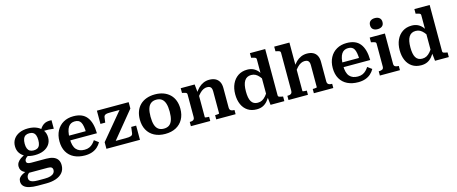

<svg xmlns="http://www.w3.org/2000/svg" viewBox="-52 -1583 6265 2633"><g transform="rotate(-15 3080.5 -267.0)"><path d="M651 -453Q609 -458 578 -460Q547 -462 523.5 -460Q500 -458 481 -452L462 -450Q476 -484 494 -508.5Q512 -533 534.5 -549Q557 -565 585.5 -571Q614 -577 651 -574ZM309 -170Q238 -170 185 -193Q132 -216 103 -258Q74 -300 74 -358Q74 -416 103.5 -459Q133 -502 186 -525.5Q239 -549 309 -549Q379 -549 432.5 -525.5Q486 -502 515.5 -459Q545 -416 545 -358Q545 -300 515.5 -258Q486 -216 433 -193Q380 -170 309 -170ZM309 -237Q342 -237 363.5 -249.5Q385 -262 395.5 -289Q406 -316 406 -357Q406 -399 395.5 -426.5Q385 -454 363.5 -467Q342 -480 309 -480Q277 -480 255.5 -467Q234 -454 223 -426.5Q212 -399 212 -357Q212 -316 223 -289Q234 -262 255.5 -249.5Q277 -237 309 -237ZM238 245Q170 245 120 233.5Q70 222 43 195.5Q16 169 16 128Q16 98 31 77Q46 56 77.5 38.5Q109 21 160 5L192 26Q169 40 155.5 53.5Q142 67 137 81.5Q132 96 132 112Q132 133 144.5 147Q157 161 184.5 168.5Q212 176 258 176H355Q404 176 436 166Q468 156 484.5 137Q501 118 501 91Q501 68 486 55.5Q471 43 434 43H165L169 35Q130 26 103 11.5Q76 -3 63 -25.5Q50 -48 50 -77Q50 -108 66.5 -133.5Q83 -159 113.5 -180Q144 -201 187 -218L227 -197Q206 -184 192 -172Q178 -160 171 -148.5Q164 -137 164 -123Q164 -102 180 -92.5Q196 -83 230 -83H443Q502 -83 542.5 -68Q583 -53 604.5 -22Q626 9 626 57Q626 120 591 162Q556 204 496 224.5Q436 245 360 245Z M827 -265Q827 -211 837.5 -172.5Q848 -134 869 -110.5Q890 -87 919.5 -76Q949 -65 986 -65Q1026 -65 1054.5 -78Q1083 -91 1104 -112.5Q1125 -134 1141 -159L1202 -114Q1181 -76 1149 -47.5Q1117 -19 1072.5 -3.5Q1028 12 971 12Q884 12 818.5 -20Q753 -52 717 -114.5Q681 -177 681 -266Q681 -351 715 -415Q749 -479 810.5 -514Q872 -549 953 -549Q1017 -549 1064 -530Q1111 -511 1142 -472Q1173 -433 1189 -375Q1205 -317 1206 -240H792V-307H1090L1066 -281Q1065 -337 1058 -375Q1051 -413 1038 -435Q1025 -457 1004.5 -466.5Q984 -476 954 -476Q925 -476 901.5 -464.5Q878 -453 861.5 -428Q845 -403 836 -363Q827 -323 827 -265Z M1414 -55 1402 -72H1567Q1594 -72 1613 -74Q1632 -76 1644.5 -80.5Q1657 -85 1663.5 -93.5Q1670 -102 1672 -116L1683 -202H1753V0H1277V-94L1601 -483L1640 -468H1468Q1441 -468 1422 -466.5Q1403 -465 1391 -460Q1379 -455 1372.5 -447Q1366 -439 1364 -425L1354 -351H1286V-539H1737V-449Z M2399 -269Q2399 -183 2364 -120Q2329 -57 2264.5 -22.5Q2200 12 2111 12Q2022 12 1957 -22.5Q1892 -57 1857.5 -120Q1823 -183 1823 -269Q1823 -333 1842.5 -385Q1862 -437 1899.5 -473.5Q1937 -510 1990.5 -529.5Q2044 -549 2111 -549Q2178 -549 2231 -529.5Q2284 -510 2322 -473.5Q2360 -437 2379.5 -385Q2399 -333 2399 -269ZM1975 -269Q1975 -198 1989.5 -152.5Q2004 -107 2034.5 -85Q2065 -63 2111 -63Q2158 -63 2188 -85Q2218 -107 2232.5 -152.5Q2247 -198 2247 -269Q2247 -338 2232.5 -383.5Q2218 -429 2188 -451.5Q2158 -474 2111 -474Q2065 -474 2034.5 -451.5Q2004 -429 1989.5 -383.5Q1975 -338 1975 -269Z M2476 0V-60H2479Q2499 -60 2514 -64.5Q2529 -69 2537 -80.5Q2545 -92 2545 -112V-433Q2545 -445 2538.5 -451.5Q2532 -458 2518.5 -462Q2505 -466 2485 -470L2476 -472V-539H2674L2686 -420L2692 -416V-69Q2692 -66 2701.5 -64Q2711 -62 2724 -61Q2737 -60 2747 -60H2751V0ZM3111 0H2836V-60H2839Q2850 -60 2863.5 -61Q2877 -62 2886 -64Q2895 -66 2895 -69V-382Q2895 -408 2888.5 -425Q2882 -442 2867 -450.5Q2852 -459 2827 -459Q2800 -459 2773.5 -446Q2747 -433 2721.5 -406.5Q2696 -380 2670 -340L2671 -410Q2696 -453 2728 -484.5Q2760 -516 2799 -533Q2838 -550 2883 -550Q2933 -550 2968.5 -532Q3004 -514 3023 -478.5Q3042 -443 3042 -390V-112Q3042 -92 3050 -80.5Q3058 -69 3073 -64.5Q3088 -60 3108 -60H3111Z M3734 -101Q3734 -83 3751 -77Q3768 -71 3797 -67L3803 -65V0H3607L3594 -121L3587 -115V-652Q3587 -665 3580.5 -671Q3574 -677 3560 -681.5Q3546 -686 3526 -690L3517 -692V-758H3734ZM3421 -549Q3468 -549 3504 -532.5Q3540 -516 3568.5 -484Q3597 -452 3618 -406L3616 -336Q3591 -379 3566.5 -407.5Q3542 -436 3515.5 -450Q3489 -464 3455 -464Q3423 -464 3399 -451.5Q3375 -439 3359 -413.5Q3343 -388 3335.5 -350.5Q3328 -313 3328 -264Q3328 -217 3334.5 -181.5Q3341 -146 3355.5 -121.5Q3370 -97 3393 -85Q3416 -73 3447 -73Q3482 -73 3509.5 -87.5Q3537 -102 3563 -132.5Q3589 -163 3617 -210L3618 -141Q3593 -93 3564.5 -59Q3536 -25 3498.5 -7Q3461 11 3411 11Q3336 11 3283.5 -23.5Q3231 -58 3203.5 -120Q3176 -182 3176 -264Q3176 -347 3205.5 -411Q3235 -475 3290 -512Q3345 -549 3421 -549Z M4078 -758V-69Q4078 -66 4087.5 -64Q4097 -62 4110 -61Q4123 -60 4134 -60H4138V0H3862V-60H3865Q3885 -60 3900 -64.5Q3915 -69 3923 -80.5Q3931 -92 3931 -112V-652Q3931 -665 3924.5 -671.5Q3918 -678 3905 -682Q3892 -686 3871 -690L3862 -692V-758ZM4498 0H4222V-60H4225Q4236 -60 4249.5 -61Q4263 -62 4272.5 -64Q4282 -66 4282 -69V-382Q4282 -408 4275 -425Q4268 -442 4253.5 -450.5Q4239 -459 4213 -459Q4186 -459 4159.5 -446Q4133 -433 4107.5 -406.5Q4082 -380 4056 -340L4057 -410Q4082 -454 4114 -485Q4146 -516 4185 -533Q4224 -550 4269 -550Q4320 -550 4355.5 -532Q4391 -514 4409.5 -478.5Q4428 -443 4428 -390V-112Q4428 -92 4436.5 -80.5Q4445 -69 4460 -64.5Q4475 -60 4495 -60H4498Z M4707 -265Q4707 -211 4717.5 -172.5Q4728 -134 4749 -110.5Q4770 -87 4799.5 -76Q4829 -65 4866 -65Q4906 -65 4934.5 -78Q4963 -91 4984 -112.5Q5005 -134 5021 -159L5082 -114Q5061 -76 5029 -47.5Q4997 -19 4952.5 -3.5Q4908 12 4851 12Q4764 12 4698.5 -20Q4633 -52 4597 -114.5Q4561 -177 4561 -266Q4561 -351 4595 -415Q4629 -479 4690.5 -514Q4752 -549 4833 -549Q4897 -549 4944 -530Q4991 -511 5022 -472Q5053 -433 5069 -375Q5085 -317 5086 -240H4672V-307H4970L4946 -281Q4945 -337 4938 -375Q4931 -413 4918 -435Q4905 -457 4884.5 -466.5Q4864 -476 4834 -476Q4805 -476 4781.5 -464.5Q4758 -453 4741.5 -428Q4725 -403 4716 -363Q4707 -323 4707 -265Z M5296 -622Q5255 -622 5231 -642Q5207 -662 5207 -701Q5207 -739 5231 -759Q5255 -779 5296 -779Q5336 -779 5360 -759Q5384 -739 5384 -701Q5384 -662 5360 -642Q5336 -622 5296 -622ZM5375 -539V-109Q5375 -80 5393 -70Q5411 -60 5442 -60H5444V0H5159V-60H5162Q5193 -60 5211 -70Q5229 -80 5229 -109V-433Q5229 -451 5214 -457.5Q5199 -464 5168 -470L5159 -472V-539Z M6069 -101Q6069 -83 6086 -77Q6103 -71 6132 -67L6138 -65V0H5942L5929 -121L5922 -115V-652Q5922 -665 5915.5 -671Q5909 -677 5895 -681.5Q5881 -686 5861 -690L5852 -692V-758H6069ZM5756 -549Q5803 -549 5839 -532.5Q5875 -516 5903.5 -484Q5932 -452 5953 -406L5951 -336Q5926 -379 5901.5 -407.5Q5877 -436 5850.5 -450Q5824 -464 5790 -464Q5758 -464 5734 -451.5Q5710 -439 5694 -413.5Q5678 -388 5670.5 -350.5Q5663 -313 5663 -264Q5663 -217 5669.5 -181.5Q5676 -146 5690.5 -121.5Q5705 -97 5728 -85Q5751 -73 5782 -73Q5817 -73 5844.5 -87.5Q5872 -102 5898 -132.5Q5924 -163 5952 -210L5953 -141Q5928 -93 5899.5 -59Q5871 -25 5833.5 -7Q5796 11 5746 11Q5671 11 5618.5 -23.5Q5566 -58 5538.5 -120Q5511 -182 5511 -264Q5511 -347 5540.5 -411Q5570 -475 5625 -512Q5680 -549 5756 -549Z"/></g></svg>

Font: Roboto Serif SemiBold
Style: Regular
Weight: 600
Designer: Greg Gazdowicz
Foundry: Commercial Type
Version: Version 1.008